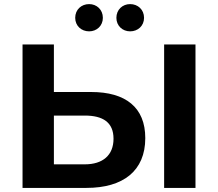

<svg xmlns="http://www.w3.org/2000/svg" viewBox="-20 -917 1064 937"><path d="M394 -353C482 -353 534 -320 534 -240C534 -159 481 -115 394 -115H243V-353ZM90 0H402C581 0 689 -83 689 -243C689 -393 593 -468 425 -468H243V-700H90ZM781 -700V0H934V-700ZM415 -764C452 -764 482 -791 482 -830C482 -870 452 -897 415 -897C377 -897 347 -870 347 -830C347 -791 377 -764 415 -764ZM615 -764C653 -764 683 -791 683 -830C683 -870 653 -897 615 -897C578 -897 548 -870 548 -830C548 -791 578 -764 615 -764Z"/></svg>

Font: Montserrat-Alt1
Style: Bold
Weight: 700
Designer: Differentunic
Foundry: Differentunic
Version: Version 7.222